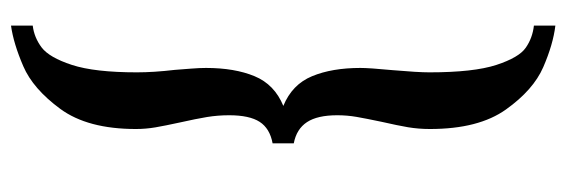

<svg xmlns="http://www.w3.org/2000/svg" viewBox="-360 -430 1030 349"><g transform="rotate(90 154.5 -256.0)"><path d="M112 9.5Q112 -21 107.5 -59.5Q106.5 -74 105.2 -89.2Q104 -104.5 104 -116Q104 -168 119 -204.2Q134 -240.5 173 -256.5Q134 -272.5 119 -308.8Q104 -345 104 -396.5Q104 -413 108 -455Q112 -501 112 -522Q112 -602.5 98.5 -643.8Q85 -685 67.2 -697.2Q49.5 -709.5 27 -712V-751Q61 -747 102.5 -729Q144 -711 179.5 -661.2Q215 -611.5 215 -523Q215 -502.5 211.8 -483.2Q208.5 -464 202 -435.5Q196 -407 193 -389.8Q190 -372.5 190 -354.5Q190 -318.5 202.5 -299.5Q215 -280.5 241 -275.5V-237Q214 -232 202 -213.5Q190 -195 190 -158Q190 -137.5 193.2 -117.8Q196.5 -98 203 -69Q209 -41.5 212 -24Q215 -6.5 215 11.5Q215 99 178.5 148.8Q142 198.5 100.8 216.2Q59.5 234 27 238.5V199Q48.5 196.5 66.8 182.8Q85 169 98.5 127.8Q112 86.5 112 9.5Z"/></g></svg>

Font: Didactic
Style: Regular
Weight: 400
Designer: Tyler Finck
Foundry: Etcetera Type Co
Version: Version 3.007;FEAKit 1.0